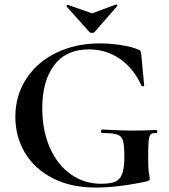

<svg xmlns="http://www.w3.org/2000/svg" viewBox="-20 -831 759 863"><path d="M49 -306Q49 -402 98.5 -477.5Q148 -553 234.5 -594.5Q321 -636 428 -636Q475 -636 523 -628.5Q571 -621 600 -609Q609 -606 611.5 -601.5Q614 -597 615 -586L628 -447Q628 -444 623 -443Q618 -442 616 -446Q581 -523 519.5 -566Q458 -609 379 -609Q277 -609 223.5 -538Q170 -467 170 -344Q170 -245 204 -167.5Q238 -90 298.5 -47.5Q359 -5 434 -5Q475 -5 497 -14Q519 -23 529 -49Q539 -75 539 -126Q539 -178 533 -198.5Q527 -219 507.5 -226Q488 -233 440 -233Q434 -233 434 -241Q434 -244 435.5 -246.5Q437 -249 439 -249Q524 -244 576 -244Q627 -244 682 -247Q684 -247 685.5 -244.5Q687 -242 687 -240Q687 -233 682 -233Q664 -234 657 -226.5Q650 -219 648 -196.5Q646 -174 646 -116Q646 -71 649.5 -52Q653 -33 653 -28Q653 -22 651 -20.5Q649 -19 641 -16Q512 12 409 12Q299 12 217 -30Q135 -72 92 -144.5Q49 -217 49 -306ZM279 -804Q279 -806 281.5 -808Q284 -810 285 -809L394 -771L502 -811H503Q506 -811 507.5 -808.5Q509 -806 507 -804L405 -687Q401 -683 394 -683Q386 -683 382 -687L279 -802Z"/></svg>

Font: Cormorant Infant
Style: Bold
Weight: 700
Designer: Christian Thalmann (Catharsis Fonts)
Foundry: Catharsis Fonts
Version: Version 4.000